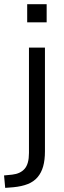

<svg xmlns="http://www.w3.org/2000/svg" viewBox="-67 -717 309 930"><path d="M64.7 -608.7V-696.5H159V-608.7ZM-41.8 193 -47.4 132.8 -8.2 128.9Q31.4 124.6 52.3 100.7Q73.3 76.8 73.3 24V-486.3H150.7V16.1Q150.7 58.1 142.1 88.8Q133.5 119.5 115 141.3Q96.5 163.1 67.3 174.6Q38.2 186.1 -2.8 190Z"/></svg>

Font: Nunito Sans 12pt ExtraLight SemiCondensed
Style: Regular
Weight: 200
Width: 4
Version: Version 3.101;gftools[0.9.27]